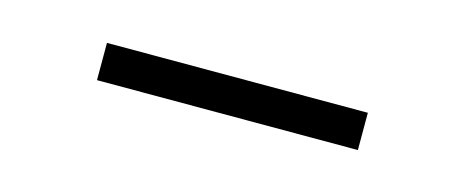

<svg xmlns="http://www.w3.org/2000/svg" viewBox="-22 -371 506 209"><g transform="rotate(15 231.0 -266.0)"><path d="M84 -245V-287H378V-245Z"/></g></svg>

Font: Nunito Sans 10pt SemiExpanded ExtraLight
Style: Regular
Weight: 250
Width: 6
Designer: Vernon Adams
Foundry: Vernon Adams
Version: Version 3.101;gftools[0.9.27]